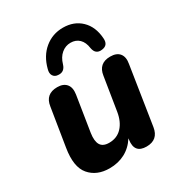

<svg xmlns="http://www.w3.org/2000/svg" viewBox="-180 -879 949 1014"><g transform="rotate(-30 295.0 -372.5)"><path d="M195 11Q117 11 74 -39.5Q31 -90 49 -199L86 -429Q96 -499 168 -499Q205 -499 223 -477.5Q241 -456 235 -416L201 -201Q194 -154 208 -130.5Q222 -107 260 -107Q308 -107 338.5 -139.5Q369 -172 378 -229L410 -429Q420 -499 491 -499Q530 -499 547.5 -477Q565 -455 558 -416L503 -62Q492 9 421 9Q347 9 358 -69L359 -77Q331 -33 289 -11Q247 11 195 11ZM205 -552Q185 -553 175.5 -568Q166 -583 173 -607Q191 -677 239 -716.5Q287 -756 351 -756Q418 -756 461 -714.5Q504 -673 509 -601Q513 -557 473 -552Q432 -546 424 -589Q419 -627 398.5 -647Q378 -667 346 -667Q315 -667 290.5 -646.5Q266 -626 255 -588Q243 -548 205 -552Z"/></g></svg>

Font: Nunito ExtraBold
Style: Italic
Weight: 800
Italic angle: -9°
Designer: Vernon Adams
Foundry: Vernon Adams
Version: Version 3.601; ttfautohint (v1.8.2.53-6de2)